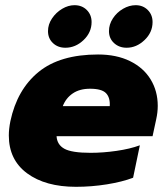

<svg xmlns="http://www.w3.org/2000/svg" viewBox="-20 -705 640 740"><path d="M165 -585Q165 -611 180.5 -634Q196 -657 219.5 -671Q243 -685 267 -685Q296 -685 314.5 -666.5Q333 -648 333 -620Q333 -580 302 -550.5Q271 -521 232 -521Q203 -521 184 -539Q165 -557 165 -585ZM400 -585Q400 -611 415 -634Q430 -657 454 -671Q478 -685 503 -685Q531 -685 549.5 -666.5Q568 -648 568 -620Q568 -580 537 -550.5Q506 -521 468 -521Q439 -521 419.5 -539Q400 -557 400 -585ZM14 -183Q14 -208 20 -238Q46 -360 128.5 -427.5Q211 -495 358 -495Q429 -495 481 -469.5Q533 -444 560.5 -399Q588 -354 588 -297Q588 -272 582 -245L568 -180H198Q200 -147 228.5 -131.5Q257 -116 329 -116Q377 -116 429 -123.5Q481 -131 519 -145L493 -20Q451 -4 392 5.5Q333 15 273 15Q155 15 84.5 -37Q14 -89 14 -183ZM403 -296Q405 -329 388.5 -346Q372 -363 327 -363Q287 -363 260.5 -345Q234 -327 222 -296Z"/></svg>

Font: Prompt ExtraBold
Style: Italic
Weight: 800
Italic angle: -12°
Designer: Katatrad Team
Foundry: CadsonDemak
Version: Version 1.001